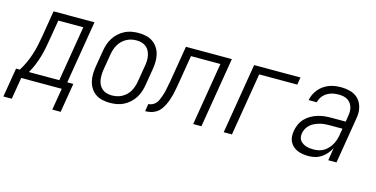

<svg xmlns="http://www.w3.org/2000/svg" viewBox="-115 -870 2686 1373"><g transform="rotate(15 1227.5 -183.5)"><path d="M379 161H317L344 0H44L17 161H-45L-9 -55H19Q39 -87 54 -120Q69 -153 80 -187Q91 -221 98.5 -255.5Q106 -290 112 -325L144 -520H447L370 -55H415ZM311 -55 379 -465H194L169 -316Q164 -283 157 -249.5Q150 -216 140.5 -183.5Q131 -151 117.5 -118.5Q104 -86 86 -55Z M701 8Q673 8 645.5 2Q618 -4 596 -19Q574 -34 559.5 -56.5Q545 -79 538.5 -105.5Q532 -132 532.5 -160.5Q533 -189 538 -218L558 -338Q562 -363 570 -387.5Q578 -412 592.5 -435Q607 -458 627.5 -476.5Q648 -495 672 -507Q696 -519 721.5 -523.5Q747 -528 772 -528Q800 -528 827.5 -522Q855 -516 877 -501Q899 -486 914 -463.5Q929 -441 935.5 -414.5Q942 -388 941.5 -359.5Q941 -331 936 -302L916 -182Q912 -157 904 -132.5Q896 -108 881.5 -85Q867 -62 846.5 -43.5Q826 -25 802 -13Q778 -1 752 3.5Q726 8 701 8ZM701 -47Q720 -47 739 -51Q758 -55 775.5 -64.5Q793 -74 807.5 -88Q822 -102 831.5 -119Q841 -136 847 -154.5Q853 -173 856 -191L876 -311Q880 -331 880.5 -350.5Q881 -370 877.5 -388.5Q874 -407 865.5 -423.5Q857 -440 842.5 -451.5Q828 -463 809.5 -468Q791 -473 772 -473Q753 -473 734.5 -469Q716 -465 698.5 -455.5Q681 -446 666.5 -432Q652 -418 642 -401Q632 -384 626 -365.5Q620 -347 617 -329L597 -209Q594 -189 593.5 -169.5Q593 -150 596 -131.5Q599 -113 608 -96.5Q617 -80 631 -68.5Q645 -57 663.5 -52Q682 -47 701 -47Z M1317 0 1394 -465H1176L1140 -247Q1136 -227 1132.5 -206.5Q1129 -186 1124 -166Q1119 -146 1112 -126Q1105 -106 1095.5 -86.5Q1086 -67 1073 -49.5Q1060 -32 1041 -20.5Q1022 -9 1001.5 -4.5Q981 0 961 0L970 -55Q984 -55 999 -62Q1014 -69 1024.5 -81Q1035 -93 1041 -107.5Q1047 -122 1052.5 -136.5Q1058 -151 1062 -166Q1066 -181 1068.5 -195.5Q1071 -210 1074 -225Q1077 -240 1080 -255L1124 -520H1464L1378 0Z M1543 0 1629 -520H1972L1963 -465H1681L1604 0Z M2173 8Q2152 8 2131 5Q2110 2 2091.5 -5.5Q2073 -13 2057.5 -26.5Q2042 -40 2033 -58Q2024 -76 2022.5 -97Q2021 -118 2025 -140Q2029 -164 2040 -188.5Q2051 -213 2069.5 -232.5Q2088 -252 2112 -265.5Q2136 -279 2161 -286.5Q2186 -294 2211 -296.5Q2236 -299 2261 -299H2366L2373 -343Q2376 -360 2376 -377Q2376 -394 2371 -409.5Q2366 -425 2356 -438Q2346 -451 2332 -459Q2318 -467 2301.5 -470Q2285 -473 2268 -473Q2246 -473 2224.5 -468.5Q2203 -464 2183 -452Q2163 -440 2149 -420.5Q2135 -401 2131 -379H2070Q2074 -401 2084 -422Q2094 -443 2109 -461Q2124 -479 2143.5 -492.5Q2163 -506 2184.5 -514Q2206 -522 2228.5 -525Q2251 -528 2272 -528Q2305 -528 2336.5 -520Q2368 -512 2391.5 -492Q2415 -472 2426.5 -442.5Q2438 -413 2438 -381Q2438 -369 2436.5 -357.5Q2435 -346 2433 -334L2378 0H2317L2332 -94Q2321 -72 2304 -52Q2287 -32 2266 -18Q2245 -4 2221 2Q2197 8 2173 8ZM2196 -47Q2215 -47 2234.5 -51.5Q2254 -56 2271 -66.5Q2288 -77 2301.5 -92Q2315 -107 2325 -124.5Q2335 -142 2340.5 -160.5Q2346 -179 2349 -198L2357 -244H2262Q2244 -244 2226 -242.5Q2208 -241 2189.5 -236Q2171 -231 2153.5 -223Q2136 -215 2121.5 -202.5Q2107 -190 2097.5 -172.5Q2088 -155 2085 -137Q2083 -123 2085 -108.5Q2087 -94 2095.5 -83.5Q2104 -73 2115.5 -65.5Q2127 -58 2140 -54Q2153 -50 2167.5 -48.5Q2182 -47 2196 -47Z"/></g></svg>

Font: Iosevka Term Curly Lt Obl
Style: Regular
Weight: 300
Italic angle: -9°
Designer: Belleve Invis
Foundry: Belleve Invis
Version: Version 32.3.0